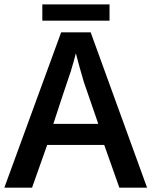

<svg xmlns="http://www.w3.org/2000/svg" viewBox="-20 -866 700 886"><path d="M530.8 0 460.9 -197.3H197.8L127.9 0H0L262.2 -716.8H398.4L658.7 0ZM433.6 -294.4 367.2 -486.8Q357.9 -517.6 347.2 -555.9Q336.4 -594.2 330.1 -620.1Q320.8 -583.5 306.6 -536.6Q276.4 -448.7 226.1 -294.4ZM175.3 -845.7H485.4V-770.5H175.3Z"/></svg>

Font: Viking Open Sans Light
Style: Bold
Weight: 600
Foundry: Ascender Corporation
Version: Version 2.001